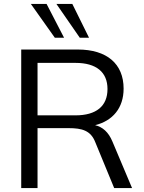

<svg xmlns="http://www.w3.org/2000/svg" viewBox="-20 -957 732 977"><path d="M88 0H171V-305H329C397 -305 442 -293 465 -233L561 0H652L552 -237C532 -285 502 -311 464 -320C553 -342 609 -407 609 -506C609 -632 524 -705 376 -705H88ZM364 -370H171V-637H364C470 -637 527 -590 527 -504C527 -417 470 -370 364 -370ZM386 -765H433L348 -937H267ZM259 -765H306L217 -937H137Z"/></svg>

Font: Poppy and Pepper
Style: Regular
Weight: 400
Designer: Thy Ha
Foundry: Thy Ha
Version: Version 0.001;Glyphs 3.2 (3227)